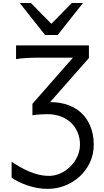

<svg xmlns="http://www.w3.org/2000/svg" viewBox="-20 -1011 681 1261"><path d="M459 -632.3H278.3Q242.2 -632.3 213.1 -632.1Q184.1 -631.8 160.6 -630.6Q137.2 -629.4 118.7 -627.4Q100.1 -625.5 85.4 -622.6V-712.9H564V-629.9L309.1 -340.3Q378.4 -340.3 431.6 -319.6Q484.9 -298.8 517.6 -266.1Q532.2 -251.5 546.1 -232.2Q560.1 -212.9 571 -187.7Q582 -162.6 588.9 -131.1Q595.7 -99.6 595.7 -61Q595.7 2.4 570.8 55.7Q545.9 108.9 503.9 147.5Q461.9 186 407.2 207.8Q352.5 229.5 293 229.5Q258.3 229.5 224.9 223.4Q191.4 217.3 160.9 207Q130.4 196.8 103.8 183.6Q77.1 170.4 56.2 156.2V51.3Q82.5 68.8 111.3 85.4Q140.1 102.1 170.9 115.2Q201.7 128.4 234.6 136.2Q267.6 144 302.7 144Q329.1 144 354.5 136.2Q379.9 128.4 402.3 114.3Q424.8 100.1 443.8 81.1Q462.9 62 476.6 39.1Q490.2 16.1 497.8 -9.3Q505.4 -34.7 505.4 -61Q505.4 -104 490.2 -140.6Q475.1 -177.2 447.3 -204.1Q419.4 -231 379.6 -246.1Q339.8 -261.2 290.5 -261.2Q269.5 -261.2 243.9 -259.5Q218.3 -257.8 192.9 -253.9V-329.1ZM183.1 -991.2 317.4 -854.5 451.7 -991.2H524.9L358.9 -781.2H275.9L109.9 -991.2Z"/></svg>

Font: Andika Eur
Style: Regular
Weight: 400
Designer: Victor Gaultney, Annie Olsen, Julie Remington, Don Collingsworth, Eric Hays, Becca Hirsbrunner
Foundry: SIL International
Version: Version 5.000